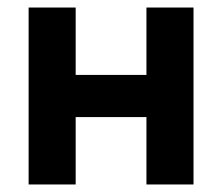

<svg xmlns="http://www.w3.org/2000/svg" viewBox="-20 -490 590 510"><path d="M494 -470V0H369V-179H181V0H56V-470H181V-291H369V-470Z"/></svg>

Font: Kreadon
Style: Bold
Weight: 700
Designer: Reiya WATANABE
Foundry: StudioGnu
Version: Version 1.003; ttfautohint (v1.8.4.7-5d5b);gftools[0.9.32]